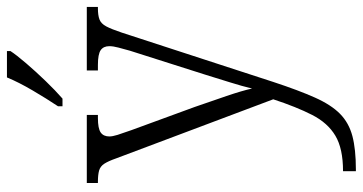

<svg xmlns="http://www.w3.org/2000/svg" viewBox="-266 -540 1045 553"><g transform="rotate(-90 256.5 -263.5)"><path d="M40 202Q105 202 142 180Q179 158 202 113Q225 68 247 1L77 -451Q69 -474 61.5 -485.5Q54 -497 42 -500.5Q30 -504 9 -504H6V-536H202V-504H193Q163 -504 151.5 -496Q140 -488 140 -471Q140 -462 144.5 -447.5Q149 -433 158 -408L225 -225Q241 -179 256.5 -133.5Q272 -88 278 -60Q285 -89 295.5 -122.5Q306 -156 318 -195L387 -412Q392 -430 396 -445Q400 -460 400 -471Q400 -488 388.5 -496Q377 -504 346 -504H330V-536H513V-504H509Q489 -504 477 -499.5Q465 -495 457 -480Q449 -465 439 -435L297 1Q273 74 252 121Q231 168 205 193.5Q179 219 141 229Q103 239 45 239H40ZM227 -619Q249 -652 272.5 -692Q296 -732 310 -766H386V-756Q375 -739 351 -711Q327 -683 299.5 -654.5Q272 -626 249 -606H227Z"/></g></svg>

Font: Noto Serif Armenian SemiCondensed Light
Style: Regular
Weight: 300
Width: 4
Designer: Monotype Design Team
Foundry: Monotype Imaging Inc.
Version: Version 2.008; ttfautohint (v1.8.4.7-5d5b)